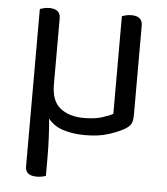

<svg xmlns="http://www.w3.org/2000/svg" viewBox="-49 -511 650 746"><g transform="rotate(5 276.0 -138.5)"><path d="M477 -82Q477 -61 471.5 -48.5Q466 -36 445 -24Q424 -12 386 0.5Q348 13 294 13Q249 13 211 1.5Q173 -10 150 -39Q153 -9 155 32Q157 73 157 115V184Q152 186 142 188Q132 190 121 190Q77 190 77 154V-460Q82 -462 92.5 -464.5Q103 -467 114 -467Q157 -467 157 -430V-173Q157 -108 192 -80.5Q227 -53 285 -53Q325 -53 353 -61.5Q381 -70 397 -79V-460Q402 -462 412 -464.5Q422 -467 434 -467Q477 -467 477 -430V-82Z"/></g></svg>

Font: Baloo 2
Style: Regular
Weight: 400
Designer: Sarang Kulkarni and Ek Type
Foundry: Ek Type
Version: Version 1.640;hotconv 1.0.111;makeotfexe 2.5.65597; ttfautoh